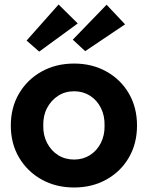

<svg xmlns="http://www.w3.org/2000/svg" viewBox="-20 -822 673 852"><path d="M28 -265Q28 -345 64.5 -407Q101 -469 164.5 -504.5Q228 -540 309 -540Q389 -540 452.5 -504.5Q516 -469 552 -407Q588 -345 588 -265Q588 -185 552 -123Q516 -61 452.5 -25.5Q389 10 309 10Q228 10 164.5 -25.5Q101 -61 64.5 -123Q28 -185 28 -265ZM444 -265Q445 -309 427.5 -343.5Q410 -378 379 -397.5Q348 -417 309 -417Q269 -417 238 -397Q207 -377 189 -343Q171 -309 172 -265Q171 -222 189 -187.5Q207 -153 238 -133.5Q269 -114 309 -114Q348 -114 379 -133.5Q410 -153 427.5 -187.5Q445 -222 444 -265ZM358 -595 303 -646 453 -801 535 -714ZM240 -802 325 -718 154 -593 98 -642Z"/></svg>

Font: Our Lexend SemiBold
Style: Regular
Weight: 600
Designer: Bonnie Shaver-Troup, Thomas Jockin
Foundry: Lexend
Version: Version 1.007